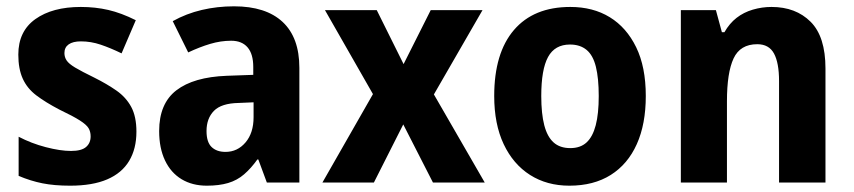

<svg xmlns="http://www.w3.org/2000/svg" viewBox="-20 -578 2703 608"><path d="M412 -161Q412 -107 389 -68.5Q366 -30 319.5 -10Q273 10 202 10Q152 10 114.5 2.5Q77 -5 39 -21V-145Q79 -124 125 -112Q171 -100 205 -100Q238 -100 252.5 -112.5Q267 -125 267 -146Q267 -161 260.5 -172Q254 -183 233 -196.5Q212 -210 168 -231Q124 -254 95 -276Q66 -298 52 -329Q38 -360 38 -405Q38 -479 92 -517.5Q146 -556 236 -556Q282 -556 323 -546.5Q364 -537 410 -514L365 -409Q330 -426 299 -436.5Q268 -447 236 -447Q211 -447 197.5 -437.5Q184 -428 184 -410Q184 -397 191 -386.5Q198 -376 218 -364Q238 -352 279 -332Q319 -312 349 -291Q379 -270 395.5 -239.5Q412 -209 412 -161Z M721 -558Q822 -558 875 -508.5Q928 -459 928 -363V0H825L798 -73H795Q775 -45 753 -26Q731 -7 702.5 1.5Q674 10 635 10Q589 10 555 -10.5Q521 -31 502.5 -70Q484 -109 484 -163Q484 -250 538.5 -292Q593 -334 698 -338L782 -341V-366Q782 -407 764 -428Q746 -449 712 -449Q679 -449 645.5 -439Q612 -429 576 -412L527 -511Q570 -535 619 -546.5Q668 -558 721 -558ZM736 -252Q681 -251 657.5 -227Q634 -203 634 -163Q634 -128 650 -112.5Q666 -97 694 -97Q732 -97 757.5 -127Q783 -157 783 -207V-254Z M1161 -280 1009 -546H1173L1258 -375L1344 -546H1508L1354 -279L1515 0H1351L1257 -184L1164 0H1001Z M2025 -274Q2025 -185 1996.5 -121.5Q1968 -58 1914 -24Q1860 10 1783 10Q1712 10 1658.5 -24Q1605 -58 1575 -121.5Q1545 -185 1545 -274Q1545 -410 1607.5 -483Q1670 -556 1786 -556Q1858 -556 1911 -523.5Q1964 -491 1994.5 -428.5Q2025 -366 2025 -274ZM1694 -274Q1694 -218 1703.5 -181.5Q1713 -145 1733 -127Q1753 -109 1786 -109Q1818 -109 1837.5 -127Q1857 -145 1866.5 -181.5Q1876 -218 1876 -274Q1876 -330 1867 -366.5Q1858 -403 1837.5 -420Q1817 -437 1785 -437Q1737 -437 1715.5 -397.5Q1694 -358 1694 -274Z M2423 -556Q2500 -556 2547 -509Q2594 -462 2594 -361V0H2447V-321Q2447 -379 2431 -408.5Q2415 -438 2378 -438Q2324 -438 2303 -393Q2282 -348 2282 -257V0H2136V-546H2247L2266 -476H2274Q2290 -504 2312.5 -521.5Q2335 -539 2364 -547.5Q2393 -556 2423 -556Z"/></svg>

Font: Noto Sans Bengali SemiCondensed
Style: Bold
Weight: 700
Width: 4
Designer: Jelle Bosma - Monotype Design Team
Foundry: Monotype Imaging Inc.
Version: Version 2.003